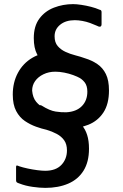

<svg xmlns="http://www.w3.org/2000/svg" viewBox="-20 -684 598 932"><path d="M58 191V126Q58 120 61.5 119.5Q65 119 73 123Q91 129 114.5 134Q138 139 161 142Q184 145 199 145Q251 145 278 116.5Q305 88 305 46Q305 16 291.5 -3Q278 -22 255.5 -34Q233 -46 206 -54Q183 -59 155 -69Q127 -79 101 -96.5Q75 -114 58.5 -145Q42 -176 42 -225Q42 -284 67 -330.5Q92 -377 137 -403.5Q182 -430 240 -430Q259 -430 285.5 -426Q312 -422 340 -415Q368 -408 387 -399Q395 -397 397 -393Q399 -389 399 -383V-313Q399 -288 370 -304Q356 -312 335.5 -319.5Q315 -327 292 -331.5Q269 -336 248 -336Q217 -336 191 -323.5Q165 -311 150.5 -290.5Q136 -270 136 -244Q139 -210 155.5 -190Q172 -170 195.5 -159Q219 -148 244.5 -141Q270 -134 292 -127Q318 -118 340 -105.5Q362 -93 378 -75Q394 -57 403 -29Q412 -1 412 38Q412 102 385.5 144.5Q359 187 311 207.5Q263 228 200 228Q173 228 138 223Q103 218 75 207Q65 204 61.5 201Q58 198 58 191ZM161 -97 160 -163Q160 -167 164 -170Q168 -173 173.5 -173.5Q179 -174 183 -171Q221 -147 250 -142.5Q279 -138 303 -139Q351 -142 377.5 -169Q404 -196 404 -239Q404 -268 390.5 -285Q377 -302 354.5 -312.5Q332 -323 306 -330Q283 -336 255 -345Q227 -354 201.5 -372Q176 -390 160 -420.5Q144 -451 144 -499Q144 -557 171 -593.5Q198 -630 242 -647Q286 -664 335 -664Q351 -664 374.5 -660.5Q398 -657 421.5 -651Q445 -645 463 -637Q469 -636 471 -633Q473 -630 473 -625V-567Q473 -546 448 -560Q435 -566 417 -572.5Q399 -579 379.5 -582.5Q360 -586 343 -586Q299 -586 272 -564Q245 -542 245 -508Q245 -478 260 -460.5Q275 -443 297.5 -432.5Q320 -422 345.5 -415.5Q371 -409 393 -401Q426 -391 452.5 -373Q479 -355 494 -324.5Q509 -294 509 -245Q509 -179 482 -138Q455 -97 409 -78.5Q363 -60 305 -60Q275 -60 242.5 -64.5Q210 -69 178 -80Q169 -83 165 -86.5Q161 -90 161 -97Z"/></svg>

Font: Glory Thin SemiBold
Style: Regular
Weight: 600
Version: Version 1.011